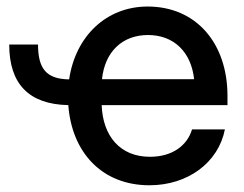

<svg xmlns="http://www.w3.org/2000/svg" viewBox="-20 -547 737 579"><path d="M430.7 11.7C546.9 11.7 638.7 -57.1 658.2 -156.7H559.1C544.4 -107.9 499.5 -74.2 432.1 -74.2C341.8 -74.2 290 -137.2 286.6 -230H666V-257.8C666 -417 571.3 -527.3 425.3 -527.3C300.3 -527.3 207.5 -437.5 188.5 -307.6C120.1 -308.6 94.7 -339.4 94.7 -412.6H7.8C7.8 -293.5 67.4 -232.4 186 -230C196.3 -88.4 286.6 11.7 430.7 11.7ZM565.4 -308.1H287.6C295.9 -390.1 348.1 -441.4 426.3 -441.4C504.4 -441.4 556.6 -390.1 565.4 -308.1Z"/></svg>

Font: Inteeer Medium
Style: Regular
Weight: 500
Designer: Rasmus Andersson
Foundry: rsms
Version: Version 4.001;Glyphs 3.4 (3402)